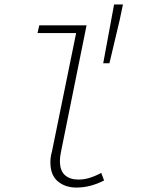

<svg xmlns="http://www.w3.org/2000/svg" viewBox="-20 -833 640 865"><path d="M324 12Q274 12 240.5 -16Q207 -44 207 -102Q207 -113 208.5 -124.5Q210 -136 214 -150L323 -684H149L157 -719H370L256 -155Q253 -142 251.5 -130Q250 -118 250 -107Q250 -64 272.5 -44Q295 -24 333 -24Q358 -24 383 -31.5Q408 -39 436 -54L449 -20Q420 -5 388.5 3.5Q357 12 324 12ZM445 -548 494 -813H534L519 -742L473 -548Z"/></svg>

Font: Source Code Pro ExtraLight Light
Style: Italic
Weight: 300
Italic angle: -11°
Monospace: yes
Version: Version 1.016;hotconv 1.0.116;makeotfexe 2.5.65601